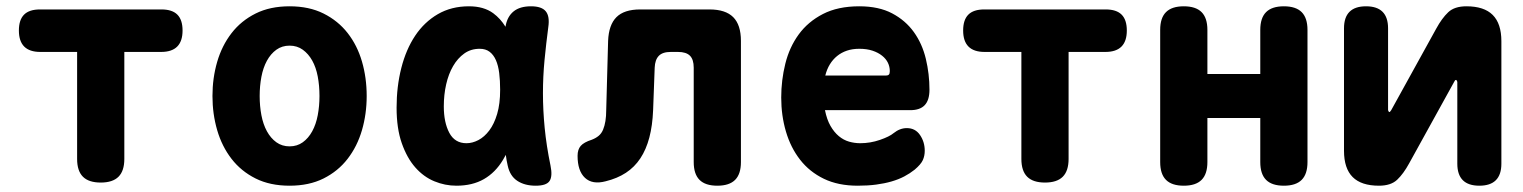

<svg xmlns="http://www.w3.org/2000/svg" viewBox="-20 -580 4840 610"><path d="M225 -415H108Q74 -415 57 -432Q40 -449 40 -483Q40 -517 56.5 -533.5Q73 -550 107 -550H493Q527 -550 543.5 -533.5Q560 -517 560 -483Q560 -449 543 -432Q526 -415 492 -415H375V-75Q375 -37 356.5 -18.5Q338 0 300 0Q262 0 243.5 -18.5Q225 -37 225 -75Z M900 10Q838 10 792 -13Q746 -36 715.5 -75.5Q685 -115 670 -166.5Q655 -218 655 -275Q655 -332 670 -383.5Q685 -435 715.5 -474.5Q746 -514 792 -537Q838 -560 900 -560Q962 -560 1008 -537Q1054 -514 1084.5 -475Q1115 -436 1130 -384.5Q1145 -333 1145 -275Q1145 -218 1130 -166.5Q1115 -115 1084.5 -75.5Q1054 -36 1008 -13Q962 10 900 10ZM900 -115Q924 -115 942 -128Q960 -141 972 -163Q984 -185 989.5 -214Q995 -243 995 -275Q995 -308 989.5 -337Q984 -366 972 -387.5Q960 -409 942 -422Q924 -435 900 -435Q876 -435 858 -422Q840 -409 828 -387Q816 -365 810.5 -336Q805 -307 805 -275Q805 -243 810.5 -214Q816 -185 828 -163Q840 -141 858 -128Q876 -115 900 -115Z M1430 10Q1394 10 1360 -4Q1326 -18 1299.5 -48Q1273 -78 1256.5 -125Q1240 -172 1240 -238Q1240 -305 1255 -364Q1270 -423 1299 -466.5Q1328 -510 1371 -535Q1414 -560 1470 -560Q1517 -560 1547 -538Q1570 -521 1586 -495Q1591 -527 1612 -544Q1632 -560 1667 -560Q1701 -560 1714 -544Q1727 -528 1722 -494Q1715 -441 1710 -389Q1705 -337 1705 -283.5Q1705 -230 1710.5 -173.5Q1716 -117 1729 -54Q1736 -20 1726 -5Q1716 10 1682 10Q1647 10 1623.5 -5.5Q1600 -21 1593 -54Q1589 -71 1587 -88Q1582 -79 1578 -72Q1554 -32 1517.5 -11Q1481 10 1430 10ZM1462 -125Q1481 -125 1500 -135Q1519 -145 1534.5 -165.5Q1550 -186 1559.5 -218Q1569 -250 1569 -295Q1569 -324 1566 -348Q1563 -372 1555.5 -389Q1548 -406 1535.5 -415.5Q1523 -425 1504 -425Q1476 -425 1455 -410Q1434 -395 1419.5 -370Q1405 -345 1397.5 -312Q1390 -279 1390 -242Q1390 -191 1407.5 -158Q1425 -125 1462 -125Z M1912 -450Q1914 -501 1938.5 -525.5Q1963 -550 2014 -550H2234Q2285 -550 2309.5 -525.5Q2334 -501 2334 -450V-65Q2334 -27 2315.5 -8.5Q2297 10 2259 10Q2221 10 2202.5 -8.5Q2184 -27 2184 -65V-365Q2184 -391 2172 -403Q2160 -415 2134 -415H2111Q2085 -415 2073 -402.5Q2061 -390 2060 -365L2055 -230Q2053 -181 2043 -143Q2033 -105 2014.5 -77Q1996 -49 1968.5 -31Q1941 -13 1904 -4Q1862 7 1838.5 -15Q1815 -37 1815 -85Q1815 -105 1825 -116.5Q1835 -128 1860 -136Q1873 -141 1882 -148.5Q1891 -156 1896 -168Q1901 -180 1903.5 -195.5Q1906 -211 1906 -230Z M2861 -173Q2888 -173 2903 -151Q2918 -129 2918 -101Q2918 -85 2912 -71.5Q2906 -58 2886 -41Q2871 -29 2853 -19.5Q2835 -10 2812.5 -3.5Q2790 3 2763.5 6.5Q2737 10 2705 10Q2643 10 2597.5 -12Q2552 -34 2522 -72.5Q2492 -111 2477 -162Q2462 -213 2462 -270Q2462 -325 2475 -377.5Q2488 -430 2517.5 -470.5Q2547 -511 2594.5 -535.5Q2642 -560 2710 -560Q2772 -560 2814.5 -537.5Q2857 -515 2883.5 -478Q2910 -441 2921.5 -393Q2933 -345 2933 -295Q2933 -262 2918 -246Q2903 -230 2872 -230H2601Q2607 -200 2618.5 -180Q2630 -160 2645 -147.5Q2660 -135 2677.5 -130Q2695 -125 2713 -125Q2745 -125 2775.5 -135.5Q2806 -146 2819 -157Q2829 -165 2839.5 -169Q2850 -173 2861 -173ZM2602 -340H2795Q2801 -340 2804 -343Q2807 -346 2807 -354Q2807 -368 2801 -380.5Q2795 -393 2782.5 -403Q2770 -413 2752 -419Q2734 -425 2710 -425Q2688 -425 2670.5 -419Q2653 -413 2639.5 -402Q2626 -391 2616.5 -375.5Q2607 -360 2602 -340Z M3225 -415H3108Q3074 -415 3057 -432Q3040 -449 3040 -483Q3040 -517 3056.5 -533.5Q3073 -550 3107 -550H3493Q3527 -550 3543.5 -533.5Q3560 -517 3560 -483Q3560 -449 3543 -432Q3526 -415 3492 -415H3375V-75Q3375 -37 3356.5 -18.5Q3338 0 3300 0Q3262 0 3243.5 -18.5Q3225 -37 3225 -75Z M3741 10Q3703 10 3684.5 -8.5Q3666 -27 3666 -65V-485Q3666 -523 3684.5 -541.5Q3703 -560 3741 -560Q3779 -560 3797.5 -541.5Q3816 -523 3816 -485V-345H3984V-485Q3984 -523 4002.5 -541.5Q4021 -560 4059 -560Q4097 -560 4115.5 -541.5Q4134 -523 4134 -485V-65Q4134 -27 4115.5 -8.5Q4097 10 4059 10Q4021 10 4002.5 -8.5Q3984 -27 3984 -65V-205H3816V-65Q3816 -27 3797.5 -8.5Q3779 10 3741 10Z M4250 -101V-490Q4250 -525 4267.5 -542.5Q4285 -560 4320 -560Q4355 -560 4372.5 -542.5Q4390 -525 4390 -490V-230Q4392 -224 4394 -224Q4396 -224 4397 -226L4400 -230L4543 -489Q4561 -522 4581 -541Q4601 -560 4639 -560Q4695 -560 4722.5 -532.5Q4750 -505 4750 -449V-60Q4750 -25 4732.5 -7.5Q4715 10 4680 10Q4645 10 4627.5 -7.5Q4610 -25 4610 -60V-320Q4608 -326 4606 -326Q4604 -326 4603 -325L4600 -320L4457 -61Q4439 -28 4419 -9Q4399 10 4361 10Q4305 10 4277.5 -17.5Q4250 -45 4250 -101Z"/></svg>

Font: Maple Mono ExtraBold
Style: Regular
Weight: 800
Monospace: yes
Designer: subframe7536
Version: Version 7.000